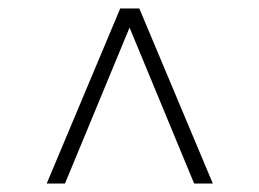

<svg xmlns="http://www.w3.org/2000/svg" viewBox="-20 -576 610 452"><path d="M481 -144H437L285 -511L133 -144H90L263 -556H308Z"/></svg>

Font: mBank Light
Style: Regular
Weight: 300
Designer: Julieta Ulanovsky
Foundry: Julieta Ulanovsky
Version: Version 7.200;PS 007.200;hotconv 1.0.88;makeotf.lib2.5.64775